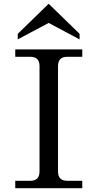

<svg xmlns="http://www.w3.org/2000/svg" viewBox="-20 -993 508 1013"><path d="M414.1 0H60.5V-39.1H139.6Q188.5 -39.1 188.5 -87.9V-644.5Q188.5 -693.4 139.6 -693.4H60.5V-732.4H414.1V-693.4H335Q286.1 -693.4 286.1 -644.5V-87.9Q286.1 -39.1 335 -39.1H414.1ZM399.9 -785.2 236.8 -872.1 73.7 -785.2V-814.5L236.8 -973.1L399.9 -814.5Z"/></svg>

Font: Munson
Style: Regular
Weight: 400
Designer: Paul James MIller
Foundry: High-Logic / Made with FontCreator
Version: Version 2.10;May 5, 2019;FontCreator 11.5.0.2430 64-bit